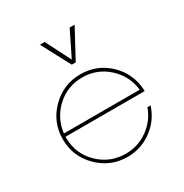

<svg xmlns="http://www.w3.org/2000/svg" viewBox="-176 -899 1006 1048"><g transform="rotate(-30 327.0 -375.0)"><path d="M341.2 -578.8H316.2L220 -760H250L330 -602.5L407.5 -760H438.8ZM588.8 -255H90V-245Q91.2 -146.2 161.2 -78.1Q231.2 -10 330 -10Q407.5 -10 470 -55Q532.5 -100 557.5 -171.2H577.5Q552.5 -91.2 483.8 -40.6Q415 10 330 10Q222.5 10 146.2 -66.2Q70 -142.5 70 -250Q70 -357.5 146.2 -433.8Q222.5 -510 330 -510Q433.8 -510 508.1 -439.4Q582.5 -368.8 588.8 -262.5ZM91.2 -275H568.8Q558.8 -366.2 490.6 -428.1Q422.5 -490 330 -490Q237.5 -490 170 -428.8Q102.5 -367.5 91.2 -275Z"/></g></svg>

Font: Now Thin
Style: Regular
Weight: 250
Designer: Alfredo Marco Pradil
Foundry: Alfredo Marco Pradil
Version: Version 1.002;PS 001.002;hotconv 1.0.88;makeotf.lib2.5.64775